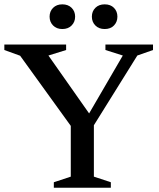

<svg xmlns="http://www.w3.org/2000/svg" viewBox="-26 -886 748 906"><path d="M69 -623 -5.5 -650V-676H286V-650L202.5 -624L413 -324.5L379.5 -325L553.5 -624L471.5 -650V-676H696V-650L622 -624L417 -295V-52.5L497 -26V0H228V-26L308 -52.5V-292ZM268 -749Q241 -749 224.5 -765.8Q208 -782.5 208 -807.5Q208 -832.5 224.5 -849Q241 -865.5 268 -865.5Q295.5 -865.5 312 -849Q328.5 -832.5 328.5 -807.5Q328.5 -782.5 312 -765.8Q295.5 -749 268 -749ZM468 -749Q440.5 -749 424 -765.8Q407.5 -782.5 407.5 -807.5Q407.5 -832.5 424 -849Q440.5 -865.5 468 -865.5Q495.5 -865.5 511.8 -849Q528 -832.5 528 -807.5Q528 -782.5 511.8 -765.8Q495.5 -749 468 -749Z"/></svg>

Font: Newsreader 16pt Medium
Style: Regular
Weight: 500
Designer: Hugues Gentile
Foundry: Production Type
Version: Version 1.003